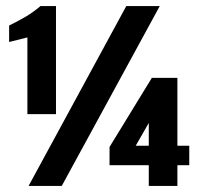

<svg xmlns="http://www.w3.org/2000/svg" viewBox="-20 -611 655 631"><path d="M70 -236V-488L10 -473V-527Q42 -543 65 -556.5Q88 -570 113 -591H164V-236ZM74 0 395 -591H505L183 0ZM469 0V-68H340V-128L479 -355H563V-132H602V-68H563V0ZM426 -132H469V-207Z"/></svg>

Font: Alumni Sans Thin Black
Style: Regular
Weight: 900
Version: Version 1.018